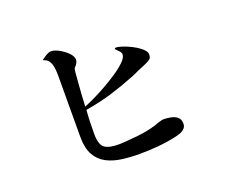

<svg xmlns="http://www.w3.org/2000/svg" viewBox="-113 -894 1225 1037"><g transform="rotate(-20 500.0 -375.5)"><path d="M804 -106Q804 -89 792.5 -78Q781 -67 765 -61.5Q749 -56 734 -53Q683 -42 630.5 -37.5Q578 -33 525 -33Q473 -33 424.5 -39.5Q376 -46 338 -66Q300 -86 278 -125Q256 -164 256 -228Q256 -317 256.5 -406Q257 -495 257 -584Q257 -602 254.5 -623.5Q252 -645 242.5 -662.5Q233 -680 211 -686Q210 -686 209 -687.5Q208 -689 210 -690Q222 -700 237.5 -709Q253 -718 264 -718Q288 -718 316.5 -700.5Q345 -683 361 -665Q377 -646 377 -630Q377 -618 369.5 -607Q362 -596 354 -588Q350 -569 349 -550Q348 -531 346 -511Q343 -477 341 -444Q339 -411 337 -374Q355 -381 389.5 -397Q424 -413 464 -435.5Q504 -458 540 -482Q576 -506 599.5 -529Q623 -552 623 -570Q623 -580 613.5 -590.5Q604 -601 596 -608Q592 -611 594.5 -614Q597 -617 601 -617Q615 -617 637.5 -609.5Q660 -602 684.5 -590Q709 -578 727 -564Q741 -554 749.5 -543Q758 -532 758 -521Q758 -502 748.5 -494.5Q739 -487 721 -479Q703 -472 678.5 -461Q654 -450 636 -442Q561 -412 491 -390.5Q421 -369 337 -355Q334 -319 333 -286Q332 -253 332 -218Q332 -156 358 -137.5Q384 -119 443 -120Q490 -122 547 -128Q604 -134 654 -149Q660 -151 668 -154Q676 -157 683 -159Q691 -161 697.5 -163Q704 -165 709 -165Q729 -165 751 -161Q773 -157 788.5 -144.5Q804 -132 804 -106Z"/></g></svg>

Font: Kaisei Tokumin
Style: Regular
Weight: 400
Designer: Font-Kai, 金井和夫
Foundry: KAZUO KANAI
Version: Version 5.003